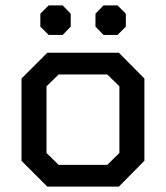

<svg xmlns="http://www.w3.org/2000/svg" viewBox="-20 -694 617 714"><path d="M60 -96V-402L156 -498H422L517 -402V-96L422 0H156ZM379 -81 424 -125V-373L379 -417H198L153 -373V-125L198 -81ZM130 -595V-643L161 -674H213L243 -643V-595L213 -564H161ZM335 -595V-643L365 -674H417L448 -643V-595L417 -564H365Z"/></svg>

Font: Chakra Petch Medium
Style: Regular
Weight: 500
Designer: Katatrad Aksorn Co.,Ltd.
Foundry: Cadson Demak Co.,Ltd.
Version: Version 1.000; ttfautohint (v1.6)